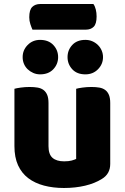

<svg xmlns="http://www.w3.org/2000/svg" viewBox="-20 -922 622 958"><path d="M52 -479Q62 -482 83.5 -485Q105 -488 128 -488Q150 -488 167.5 -485Q185 -482 197 -473Q209 -464 215.5 -448.5Q222 -433 222 -408V-193Q222 -152 242 -134.5Q262 -117 300 -117Q323 -117 337.5 -121Q352 -125 360 -129V-479Q370 -482 391.5 -485Q413 -488 436 -488Q458 -488 475.5 -485Q493 -482 505 -473Q517 -464 523.5 -448.5Q530 -433 530 -408V-104Q530 -54 488 -29Q453 -7 404.5 4.5Q356 16 299 16Q245 16 199.5 4Q154 -8 121 -33Q88 -58 70 -97.5Q52 -137 52 -193ZM93 -637Q93 -672 118 -697.5Q143 -723 180 -723Q222 -723 246 -697.5Q270 -672 270 -637Q270 -602 246 -576.5Q222 -551 180 -551Q162 -551 146 -558Q130 -565 118 -576.5Q106 -588 99.5 -603.5Q93 -619 93 -637ZM317 -637Q317 -672 340.5 -697.5Q364 -723 406 -723Q425 -723 441 -716Q457 -709 469 -697Q481 -685 487.5 -669.5Q494 -654 494 -637Q494 -602 469 -576.5Q444 -551 406 -551Q364 -551 340.5 -576.5Q317 -602 317 -637ZM142 -774Q137 -785 131.5 -801.5Q126 -818 126 -836Q126 -873 141 -887.5Q156 -902 181 -902H446Q454 -891 458 -874.5Q462 -858 462 -840Q462 -803 447.5 -788.5Q433 -774 408 -774Z"/></svg>

Font: Baloo Tamma
Style: Regular
Weight: 400
Designer: Divya Kowshik and Ek Type
Foundry: Ek Type
Version: Version 1.443;PS 1.000;hotconv 16.6.51;makeotf.lib2.5.65220;